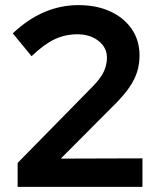

<svg xmlns="http://www.w3.org/2000/svg" viewBox="-20 -731 613 751"><path d="M49 0V-93.8L340.4 -390.5Q372.6 -423 385.4 -449.7Q398.3 -476.4 398.3 -505.7Q398.3 -545.1 365.3 -571Q332.4 -596.9 282.7 -596.9Q235.2 -596.9 193.9 -577.6Q152.6 -558.2 103.5 -511.2L30 -600.6Q147.3 -711 286.6 -711Q358.2 -711 411.8 -686.1Q465.5 -661.1 495.6 -616.9Q525.8 -572.7 525.8 -514Q525.8 -480.4 516.4 -450.2Q507.1 -420 486.2 -389.7Q465.4 -359.4 430.2 -323.9L217.7 -110.6L537.2 -111.6V0Z"/></svg>

Font: Red Hat Display VF
Style: Regular
Weight: 300
Designer: Pentagram, MCKL
Foundry: Pentagram, MCKL
Version: Version 1.023